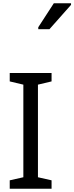

<svg xmlns="http://www.w3.org/2000/svg" viewBox="-20 -1164 458 1184"><path d="M298 0H40V-52L124 -71V-642L40 -662V-714H298V-662L214 -642V-71L298 -52ZM216 -984V-996L312 -1144H418V-1134L285 -984Z"/></svg>

Font: Noto Sans Tifinagh Air
Style: Regular
Weight: 400
Designer: JamraPatel
Foundry: JamraPatel LLC
Version: Version 2.006; ttfautohint (v1.8.4.7-5d5b)